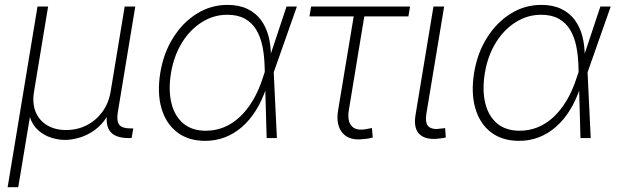

<svg xmlns="http://www.w3.org/2000/svg" viewBox="-20 -573 2562 797"><path d="M11.7 204.1 135.7 -545.9H179.7L121.1 -191.4Q113.3 -143.1 128.4 -107.4Q143.6 -71.8 176.5 -52.5Q209.5 -33.2 254.4 -33.2Q300.3 -33.2 339.1 -52.7Q377.9 -72.3 404.3 -107.9Q430.7 -143.6 439 -191.4L497.6 -545.9H541.5L468.8 -105.5Q463.4 -69.8 475.3 -54.9Q487.3 -40 520.5 -40H533.2L526.4 0H512.7Q460.4 0 438.5 -25.9Q416.5 -51.8 425.3 -105.5L437 -177.2H455.6Q446.8 -124.5 424.3 -88.9Q401.9 -53.2 371.6 -32Q341.3 -10.7 309.3 -1.5Q277.3 7.8 250 7.8Q222.2 7.8 192.6 -1.5Q163.1 -10.7 138.9 -32Q114.7 -53.2 103.3 -88.9Q91.8 -124.5 100.6 -177.2H119.1L55.7 204.1Z M832 11.7Q761.7 11.7 715.1 -24.2Q668.5 -60.1 650.1 -124Q631.8 -188 645.5 -271.5Q659.2 -354 699.5 -417.5Q739.7 -481 797.9 -516.8Q856 -552.7 924.3 -552.7Q972.2 -552.7 1006.8 -536.1Q1041.5 -519.5 1063.2 -490Q1085 -460.4 1095 -421.4Q1105 -382.3 1104.5 -336.9H1118.7L1116.2 -274.4L1129.4 0H1086.9L1078.6 -293.5Q1077.6 -340.3 1069.6 -380.1Q1061.5 -419.9 1043.7 -449.5Q1025.9 -479 996.3 -495.4Q966.8 -511.7 923.3 -511.7Q867.2 -511.7 818.4 -481.2Q769.5 -450.7 735.8 -396.5Q702.1 -342.3 689.9 -270.5Q678.2 -198.7 691.7 -144.5Q705.1 -90.3 741.2 -60.3Q777.3 -30.3 834.5 -30.3Q873.5 -30.3 908.7 -44.4Q943.8 -58.6 974.1 -86.4Q1004.4 -114.3 1029.1 -155.3Q1053.7 -196.3 1070.8 -249.5L1169.4 -545.9H1212.4L1115.7 -271.5L1098.6 -210H1085.9Q1068.4 -156.7 1042.7 -115.5Q1017.1 -74.2 984.4 -45.9Q951.7 -17.6 913.3 -2.9Q875 11.7 832 11.7Z M1492.2 3.9Q1431.2 12.7 1402.3 -20.5Q1373.5 -53.7 1383.3 -114.3L1448.2 -504.9H1264.6L1271.5 -545.9H1682.1L1675.3 -504.9H1492.2L1428.2 -116.7Q1420.9 -72.3 1438.7 -51Q1456.5 -29.8 1497.6 -36.6Q1502.9 -37.6 1510.3 -39.1Q1517.6 -40.5 1523.9 -41.5L1527.3 -2.4Q1519.5 0 1510.5 1.7Q1501.5 3.4 1492.2 3.9Z M1803.2 2Q1749 9.3 1722.2 -15.1Q1695.3 -39.6 1705.1 -97.2L1779.3 -545.9H1823.7L1750.5 -104.5Q1743.2 -60.5 1760 -46.9Q1776.9 -33.2 1812.5 -39.6Q1819.8 -40 1821.5 -40.3Q1823.2 -40.5 1827.6 -41.5L1830.6 -2.4Q1825.7 -1 1818.4 0.2Q1811 1.5 1803.2 2Z M2134.8 11.7Q2064.5 11.7 2017.8 -24.2Q1971.2 -60.1 1952.9 -124Q1934.6 -188 1948.2 -271.5Q1961.9 -354 2002.2 -417.5Q2042.5 -481 2100.6 -516.8Q2158.7 -552.7 2227.1 -552.7Q2274.9 -552.7 2309.6 -536.1Q2344.2 -519.5 2366 -490Q2387.7 -460.4 2397.7 -421.4Q2407.7 -382.3 2407.2 -336.9H2421.4L2418.9 -274.4L2432.1 0H2389.6L2381.3 -293.5Q2380.4 -340.3 2372.3 -380.1Q2364.3 -419.9 2346.4 -449.5Q2328.6 -479 2299.1 -495.4Q2269.5 -511.7 2226.1 -511.7Q2169.9 -511.7 2121.1 -481.2Q2072.3 -450.7 2038.6 -396.5Q2004.9 -342.3 1992.7 -270.5Q1981 -198.7 1994.4 -144.5Q2007.8 -90.3 2043.9 -60.3Q2080.1 -30.3 2137.2 -30.3Q2176.3 -30.3 2211.4 -44.4Q2246.6 -58.6 2276.9 -86.4Q2307.1 -114.3 2331.8 -155.3Q2356.4 -196.3 2373.5 -249.5L2472.2 -545.9H2515.1L2418.5 -271.5L2401.4 -210H2388.7Q2371.1 -156.7 2345.5 -115.5Q2319.8 -74.2 2287.1 -45.9Q2254.4 -17.6 2216.1 -2.9Q2177.7 11.7 2134.8 11.7Z"/></svg>

Font: Inter ExtraLight
Style: Italic
Weight: 250
Italic angle: -9.3988°
Designer: Rasmus Andersson
Foundry: rsms
Version: Version 4.001;git-66647c0bb